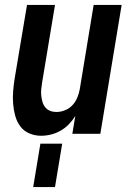

<svg xmlns="http://www.w3.org/2000/svg" viewBox="-20 -540 540 775"><path d="M146 8Q121 8 98.5 -1.5Q76 -11 62 -30Q48 -49 41.5 -72.5Q35 -96 33 -121Q31 -146 33 -171.5Q35 -197 39 -222L89 -520H202L150 -207Q148 -193 146.5 -180Q145 -167 146.5 -154Q148 -141 151.5 -128.5Q155 -116 163 -106.5Q171 -97 182.5 -92.5Q194 -88 208 -88Q225 -88 242.5 -95Q260 -102 272.5 -115.5Q285 -129 292 -146Q299 -163 302 -180L358 -520H471L385 0H272L284 -72Q273 -54 258 -38.5Q243 -23 224.5 -12.5Q206 -2 186 3Q166 8 146 8ZM114 215 143 40H231L202 215Z"/></svg>

Font: Iosevka SS18
Style: Bold Italic
Weight: 700
Italic angle: -9°
Monospace: yes
Designer: Belleve Invis
Foundry: Belleve Invis
Version: Version 25.1.1; ttfautohint (v1.8.4)